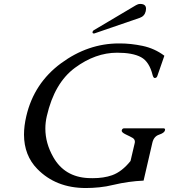

<svg xmlns="http://www.w3.org/2000/svg" viewBox="-20 -923 846 961"><path d="M453.1 -755.9Q452.1 -755.4 450.2 -755.4Q441.4 -755.4 443.4 -763.7Q444.3 -767.6 448.2 -771L660.6 -897Q670.9 -903.3 681.6 -903.3Q710.9 -903.3 710.9 -879.4Q710.9 -874 709.5 -867.2Q703.6 -841.8 679.2 -833.5ZM409.7 18.1Q259.8 18.1 166.5 -77.6Q100.6 -145 100.1 -249Q100.1 -292.5 111.8 -342.3Q150.4 -506.8 285.6 -606.4Q420.4 -705.6 575.2 -705.6H577.1Q579.1 -705.6 581.1 -705.6Q634.8 -705.6 693.4 -693.4Q753.9 -680.7 802.7 -644L767.1 -541.5Q763.2 -532.7 755.4 -532.7H753.9Q748 -533.2 744.1 -546.4Q727.5 -614.3 686 -636.7Q644.5 -659.2 566.4 -659.2Q457.5 -659.2 355 -583.5Q252.4 -507.8 214.4 -342.3Q207 -310.5 207 -279.3Q207 -206.5 246.6 -136.7Q302.7 -37.6 421.4 -31.7Q433.1 -31.2 443.8 -31.2Q499.5 -31.2 541 -45.9Q590.3 -63.5 633.3 -117.2L654.8 -209Q657.2 -224.1 644.5 -232.4Q632.8 -239.3 609.9 -250Q586.9 -260.7 589.4 -270.5Q591.8 -280.8 602.1 -280.8H797.9Q806.2 -280.8 806.2 -273.9Q806.2 -272.5 805.7 -270.5Q802.7 -257.8 776.4 -249Q750 -240.2 742.7 -209L698.7 -19Q622.6 -15.6 548.8 2Q511.7 11.2 476.6 14.6Q441.4 18.1 409.7 18.1Z"/></svg>

Font: Caudex
Style: Italic
Weight: 400
Italic angle: -13°
Version: Version 1.04